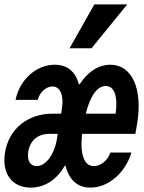

<svg xmlns="http://www.w3.org/2000/svg" viewBox="-38 -845 658 875"><path d="M102 10C166 10 220 -26 257 -89H261C277 -25 315 10 374 10C456 10 533 -57 561 -150H465C452 -112 420 -88 390 -88C345 -88 326 -141 336 -235H579L587 -282C613 -440 564 -550 465 -550C411 -550 362 -518 325 -461H321C307 -518 269 -550 211 -550C128 -550 51 -482 33 -390H134C143 -426 174 -451 201 -451C237 -451 254 -409 244 -350L241 -327H202C88 -327 3 -258 -15 -151C-31 -55 16 10 102 10ZM353 -327C373 -408 405 -453 444 -453C483 -453 500 -406 489 -327ZM225 -235 222 -214C210 -141 171 -88 129 -88C99 -88 84 -115 91 -155C100 -206 135 -235 187 -235ZM542 -825H392L279 -625H379Z"/></svg>

Font: CommitMono
Style: Bold Italic
Weight: 700
Monospace: yes
Designer: Eigil Nikolajsen
Foundry: Eigil Nikolajsen
Version: Version 1.143